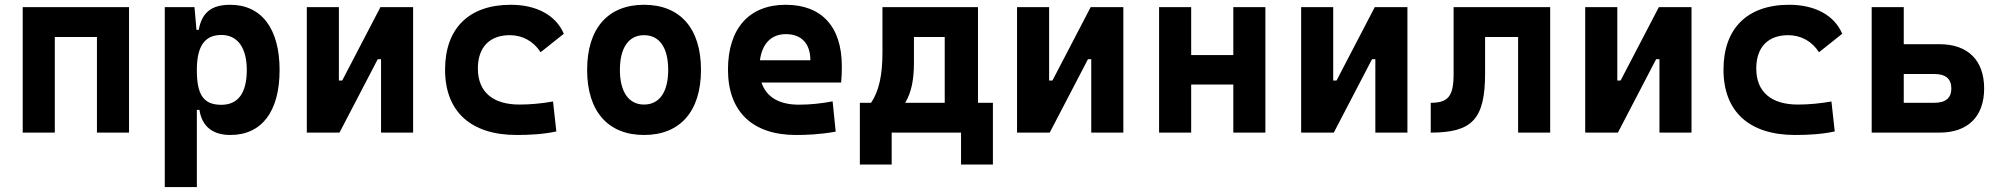

<svg xmlns="http://www.w3.org/2000/svg" viewBox="-20 -547 8243 792"><path d="M379.9 0H512.2V-517.6H73.7V0H206.1V-394.5H379.9Z M659.7 224.6H792V-93.8H802.7C813 -24.9 857.9 9.8 930.2 9.8C1058.6 9.8 1133.3 -85.4 1133.3 -258.3C1133.3 -429.2 1058.6 -527.3 929.2 -527.3C850.6 -527.3 812 -493.2 799.8 -423.8H790.5L782.2 -517.6H659.7ZM792 -258.3C792 -358.4 825.7 -402.8 893.1 -402.8C960 -402.8 998 -350.1 998 -258.3C998 -163.1 961.9 -114.7 893.1 -114.7C817.9 -114.7 792 -157.7 792 -258.3Z M1245.6 0H1380.4L1538.1 -302.7H1551.8V0H1684.1V-517.6H1549.3L1391.6 -214.8H1377.9V-517.6H1245.6Z M2111.3 9.8C2164.6 9.8 2222.2 6.8 2274.9 -4.9L2261.2 -128.4C2216.8 -120.6 2169.9 -115.7 2123 -115.7C2013.2 -115.7 1951.2 -167.5 1951.2 -264.6C1951.2 -352.5 2000 -401.9 2083 -401.9C2135.7 -401.9 2181.2 -376.5 2210 -331.5L2305.7 -407.7C2273.4 -483.9 2193.8 -527.3 2086.9 -527.3C1913.1 -527.3 1815.9 -428.7 1815.9 -259.8C1815.9 -85.9 1922.9 9.8 2111.3 9.8Z M2636.7 9.8C2785.6 9.8 2871.6 -87.9 2871.6 -258.8C2871.6 -429.7 2785.6 -527.3 2636.7 -527.3C2487.8 -527.3 2401.9 -429.7 2401.9 -258.8C2401.9 -87.9 2487.8 9.8 2636.7 9.8ZM2636.7 -115.7C2573.7 -115.7 2537.1 -167.5 2537.1 -258.8C2537.1 -350.6 2573.7 -401.9 2636.7 -401.9C2700.2 -401.9 2736.3 -350.6 2736.3 -258.8C2736.3 -167.5 2700.2 -115.7 2636.7 -115.7Z M3263.7 9.8C3305.7 9.8 3360.8 7.8 3427.2 -3.9L3414.6 -128.9C3367.2 -120.1 3322.3 -115.2 3275.4 -115.2C3194.3 -115.2 3141.1 -146.5 3121.1 -206.5H3449.7C3451.7 -227.5 3452.6 -249 3452.6 -273.4C3452.6 -438.5 3368.2 -527.3 3220.7 -527.3C3069.8 -527.3 2982.9 -428.7 2982.9 -259.8C2982.9 -85.9 3084.5 9.8 3263.7 9.8ZM3114.7 -298.3C3124 -367.7 3162.1 -406.2 3221.7 -406.2C3285.2 -406.2 3322.8 -368.2 3322.8 -298.3Z M3526.9 131.8H3658.2V0H3944.3V131.8H4075.7V-123H4014.2V-517.6H3620.1V-329.1C3620.1 -239.3 3606.4 -171.9 3573.2 -123H3526.9ZM3877 -123H3713.9C3739.7 -165.5 3750 -219.2 3750 -287.6V-394.5H3877Z M4175.3 0H4310.1L4467.8 -302.7H4481.4V0H4613.8V-517.6H4479L4321.3 -214.8H4307.6V-517.6H4175.3Z M5067.4 0H5199.7V-517.6H5067.4V-319.8H4893.6V-517.6H4761.2V0H4893.6V-198.2H5067.4Z M5347.2 0H5481.9L5639.6 -302.7H5653.3V0H5785.6V-517.6H5650.9L5493.2 -214.8H5479.5V-517.6H5347.2Z M5881.8 0C6053.7 0 6106 -56.2 6106 -244.6V-394.5H6242.2V0H6374.5V-517.6H5976.1V-241.2C5976.1 -150.4 5954.1 -123 5881.8 -123Z M6519 0H6653.8L6811.5 -302.7H6825.2V0H6957.5V-517.6H6822.8L6665 -214.8H6651.4V-517.6H6519Z M7384.8 9.8C7438 9.8 7495.6 6.8 7548.3 -4.9L7534.7 -128.4C7490.2 -120.6 7443.4 -115.7 7396.5 -115.7C7286.6 -115.7 7224.6 -167.5 7224.6 -264.6C7224.6 -352.5 7273.4 -401.9 7356.4 -401.9C7409.2 -401.9 7454.6 -376.5 7483.4 -331.5L7579.1 -407.7C7546.9 -483.9 7467.3 -527.3 7360.4 -527.3C7186.5 -527.3 7089.4 -428.7 7089.4 -259.8C7089.4 -85.9 7196.3 9.8 7384.8 9.8Z M7700.7 0H7980.5C8097.7 0 8164.6 -66.4 8164.6 -182.1C8164.6 -298.3 8097.7 -364.7 7980.5 -364.7H7833V-517.6H7700.7ZM7833 -123V-241.7H7959.5C8005.9 -241.7 8029.3 -221.7 8029.3 -182.1C8029.3 -143.1 8005.9 -123 7959.5 -123Z"/></svg>

Font: Cascadia Code
Style: Bold
Weight: 700
Monospace: yes
Designer: Aaron Bell
Foundry: Saja Typeworks
Version: Version 2404.023